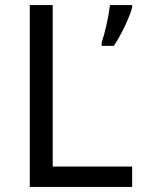

<svg xmlns="http://www.w3.org/2000/svg" viewBox="-20 -734 564 754"><path d="M97 0H499V-80H187V-714H97ZM499 -705V-714H412C407 -671 392 -604 379 -566V-554H427C457 -598 490 -669 499 -705Z"/></svg>

Font: Noto Sans Osage
Style: Regular
Weight: 400
Designer: Monotype Design Team
Foundry: Monotype Imaging Inc.
Version: Version 2.002